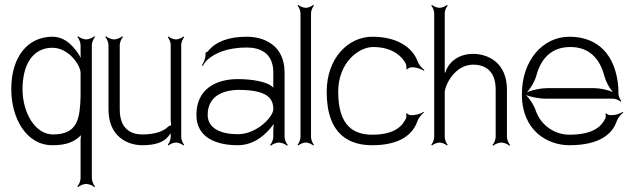

<svg xmlns="http://www.w3.org/2000/svg" viewBox="-20 -582 2579 784"><path d="M72 -218C72 -314 111 -387 194 -387C261 -387 309 -315 309 -285V-187C306 -100 299 -33 196 -33C124 -33 72 -121 72 -218ZM26 -218C26 -101 86 11 194 11C252 11 284 -3 311 -30C310 -24 309 -17 309 -11V146C309 157 302 173 296 179L299 182C305 176 321 169 332 169C343 169 359 176 365 182L368 179C362 173 355 157 355 146V-398C355 -409 362 -425 368 -431L365 -434C359 -428 343 -421 332 -421C321 -421 305 -428 299 -434L296 -431C302 -425 309 -409 309 -398V-371C309 -364 309 -354 310 -346C286 -388 249 -432 194 -432C94 -432 26 -351 26 -218Z M410 -431C416 -425 423 -409 423 -398V-135C423 -25 500 11 561 11C613 11 649 -1 668 -26C670 -29 674 -34 677 -38V-22C677 -11 670 4 665 9L668 12C673 7 688 0 699 0C709 0 724 7 729 12L732 9C727 4 720 -11 720 -22V-400C720 -410 727 -425 732 -430L729 -433C724 -428 709 -421 699 -421C688 -421 673 -428 668 -433L665 -430C670 -425 677 -410 677 -400V-92C677 -89 678 -77 679 -71C675 -70 670 -67 667 -65C647 -45 611 -33 561 -33C520 -33 469 -51 469 -135V-398C469 -409 476 -425 482 -431L479 -434C473 -428 457 -421 446 -421C435 -421 419 -428 413 -434Z M828 -113C828 -200 909 -215 954 -215C1076 -215 1096 -177 1096 -136C1096 -106 1030 -34 951 -34C883 -34 828 -57 828 -113ZM782 -113C782 -20 863 11 951 11C1018 11 1067 -33 1098 -76C1097 -67 1096 -57 1096 -49V-23C1096 -12 1089 4 1083 10L1086 13C1092 7 1108 0 1119 0C1130 0 1146 7 1152 13L1155 10C1149 4 1142 -12 1142 -23V-286C1142 -396 1060 -432 988 -432C913 -432 862 -412 831 -375C830 -373 823 -367 822 -369L819 -366C820 -365 819 -350 818 -347C815 -335 810 -323 804 -315L808 -313C811 -319 818 -329 825 -336C858 -367 912 -388 988 -388C1036 -388 1096 -370 1096 -286V-224C1073 -250 1004 -259 951 -259C864 -259 782 -220 782 -113Z M1195 9 1198 12C1203 7 1218 0 1229 0C1239 0 1254 7 1259 12L1262 9C1257 4 1250 -11 1250 -22V-529C1250 -539 1257 -554 1262 -559L1259 -562C1254 -557 1239 -550 1229 -550C1218 -550 1203 -557 1198 -562L1195 -559C1200 -554 1207 -539 1207 -529V-22C1207 -11 1200 4 1195 9Z M1314 -207C1314 -27 1412 11 1500 11C1618 11 1668 -37 1685 -89C1690 -102 1702 -116 1711 -122L1709 -125C1700 -119 1680 -112 1667 -112H1656C1652 -112 1644 -116 1642 -119L1638 -118C1640 -114 1640 -103 1638 -99C1625 -72 1597 -32 1500 -32C1429 -32 1361 -63 1361 -207C1361 -328 1446 -390 1503 -390C1583 -390 1621 -352 1637 -322C1639 -317 1641 -304 1639 -300L1643 -299C1645 -302 1653 -307 1659 -307H1667C1682 -307 1702 -299 1711 -293L1713 -296C1704 -302 1690 -318 1685 -332C1664 -389 1601 -432 1500 -432C1403 -432 1314 -346 1314 -207Z M1741 9 1744 12C1749 7 1764 0 1775 0C1785 0 1800 7 1805 12L1808 9C1803 4 1796 -11 1796 -22V-205C1796 -232 1836 -318 1912 -318C1953 -318 2004 -300 2004 -216V-23C2004 -12 1997 4 1991 10L1994 13C2000 7 2016 0 2027 0C2038 0 2054 7 2060 13L2063 10C2057 4 2050 -12 2050 -23V-216C2050 -326 1973 -362 1912 -362C1844 -362 1808 -320 1798 -285L1796 -286V-529C1796 -539 1803 -554 1808 -559L1805 -562C1800 -557 1785 -550 1775 -550C1764 -550 1749 -557 1744 -562L1741 -559C1746 -554 1753 -539 1753 -529V-22C1753 -11 1746 4 1741 9Z M2132 -205C2147 -222 2164 -250 2170 -273C2190 -347 2235 -390 2309 -390C2385 -390 2429 -344 2448 -271C2454 -249 2468 -222 2483 -206C2462 -215 2430 -222 2407 -222H2213C2189 -222 2154 -215 2132 -205ZM2111 -197C2111 -47 2217 11 2305 11C2431 11 2482 -37 2499 -89C2504 -102 2516 -116 2525 -122L2523 -125C2514 -119 2494 -112 2481 -112H2470C2466 -112 2458 -116 2456 -119L2452 -118C2454 -114 2454 -103 2452 -99C2439 -72 2410 -32 2305 -32C2250 -32 2190 -65 2167 -132C2160 -153 2143 -179 2128 -194C2150 -185 2185 -179 2208 -179H2484C2494 -179 2509 -172 2514 -167L2517 -170C2512 -175 2505 -190 2505 -201V-222C2495 -361 2419 -432 2305 -432C2197 -432 2111 -336 2111 -197Z"/></svg>

Font: Armata Saber
Style: Rg
Weight: 400
Designer: Jasper
Foundry: Cannot Into Space Fonts
Version: Version 0.970